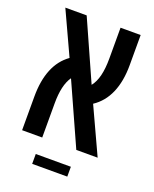

<svg xmlns="http://www.w3.org/2000/svg" viewBox="-136 -672 703 879"><g transform="rotate(20 215.0 -233.0)"><path d="M34 0H132V-166C132 -226 142 -270 163 -300L298 0H402L298 -225C362 -267 395 -343 395 -448V-595H297V-445C297 -380 286 -334 262 -304L132 -595H28L125 -385C64 -342 34 -267 34 -164ZM130 129H301V81H130Z"/></g></svg>

Font: Noto Sans Hebrew ExtraCondensed Medium
Style: Regular
Weight: 500
Width: 2
Designer: Monotype Design Team
Foundry: Monotype Imaging Inc.
Version: Version 2.004